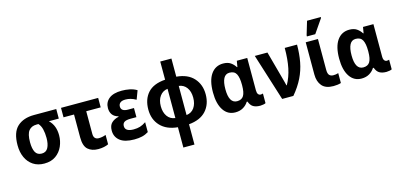

<svg xmlns="http://www.w3.org/2000/svg" viewBox="-82 -1346 4512 2156"><g transform="rotate(-15 2174.0 -268.0)"><path d="M281 10Q206 10 152.5 -25.5Q99 -61 70.5 -123Q42 -185 42 -266Q42 -416 113.5 -481.5Q185 -547 309 -547H567V-436H452Q489 -400 505.5 -355Q522 -310 522 -255Q522 -188 495.5 -127.5Q469 -67 415.5 -28.5Q362 10 281 10ZM282 -106Q333 -106 355.5 -149Q378 -192 378 -262Q378 -319 367 -363.5Q356 -408 330 -436H308Q249 -436 217.5 -397Q186 -358 186 -263Q186 -188 208 -147Q230 -106 282 -106Z M908 10Q834 10 789 -29.5Q744 -69 744 -170V-436H622V-546H1054V-436H886V-172Q886 -139 901.5 -123Q917 -107 944 -107Q965 -107 985.5 -111Q1006 -115 1027 -123V-14Q1005 -3 974.5 3.5Q944 10 908 10Z M1327 10Q1216 10 1161 -34Q1106 -78 1106 -151Q1106 -212 1139 -242Q1172 -272 1221 -282V-287Q1174 -300 1152 -330.5Q1130 -361 1130 -406Q1130 -474 1180.5 -515Q1231 -556 1331 -556Q1375 -556 1420.5 -547Q1466 -538 1504 -515L1466 -414Q1433 -433 1403.5 -441Q1374 -449 1345 -449Q1303 -449 1283.5 -432.5Q1264 -416 1264 -389Q1264 -332 1345 -332H1413V-226H1345Q1294 -226 1272 -211Q1250 -196 1250 -165Q1250 -132 1276 -116.5Q1302 -101 1348 -101Q1391 -101 1423.5 -111Q1456 -121 1493 -146V-31Q1458 -9 1418.5 0.5Q1379 10 1327 10Z M1834 240V4Q1705 -8 1634.5 -82.5Q1564 -157 1564 -273Q1564 -392 1629.5 -465.5Q1695 -539 1833 -549V-760H1963V-549Q2094 -538 2162.5 -462.5Q2231 -387 2231 -273Q2231 -157 2163.5 -82.5Q2096 -8 1963 4V240ZM1833 -103V-443Q1776 -436 1742.5 -390Q1709 -344 1709 -273Q1709 -202 1741.5 -156Q1774 -110 1833 -103ZM1963 -103Q2022 -110 2054 -156Q2086 -202 2086 -273Q2086 -345 2053 -390Q2020 -435 1963 -442Z M2502 10Q2414 10 2364.5 -64.5Q2315 -139 2315 -271Q2315 -410 2366.5 -483Q2418 -556 2508 -556Q2561 -556 2594 -533.5Q2627 -511 2649 -476H2654L2666 -546H2787V-170Q2787 -138 2798.5 -124Q2810 -110 2826 -110Q2842 -110 2854 -115V-3Q2848 2 2827 6Q2806 10 2791 10Q2740 10 2709.5 -8.5Q2679 -27 2663 -72H2654Q2632 -36 2593.5 -13Q2555 10 2502 10ZM2553 -106Q2606 -106 2629 -143.5Q2652 -181 2652 -263V-272Q2652 -355 2630 -396.5Q2608 -438 2551 -438Q2504 -438 2481.5 -395Q2459 -352 2459 -270Q2459 -106 2553 -106Z M3047 0 2875 -546H3022L3106 -238Q3113 -214 3120.5 -184.5Q3128 -155 3133 -135H3137Q3182 -215 3202.5 -314Q3223 -413 3223 -546H3366Q3366 -439 3348.5 -346Q3331 -253 3289.5 -168.5Q3248 -84 3177 0Z M3642 10Q3551 10 3509 -39.5Q3467 -89 3467 -171V-546H3609V-188Q3609 -142 3626 -125Q3643 -108 3671 -108Q3687 -108 3701 -110Q3715 -112 3730 -117V-2Q3713 4 3689 7Q3665 10 3642 10ZM3497 -606V-619L3544 -776H3704V-766L3594 -606Z M3969 10Q3881 10 3831.5 -64.5Q3782 -139 3782 -271Q3782 -410 3833.5 -483Q3885 -556 3975 -556Q4028 -556 4061 -533.5Q4094 -511 4116 -476H4121L4133 -546H4254V-170Q4254 -138 4265.5 -124Q4277 -110 4293 -110Q4309 -110 4321 -115V-3Q4315 2 4294 6Q4273 10 4258 10Q4207 10 4176.5 -8.5Q4146 -27 4130 -72H4121Q4099 -36 4060.5 -13Q4022 10 3969 10ZM4020 -106Q4073 -106 4096 -143.5Q4119 -181 4119 -263V-272Q4119 -355 4097 -396.5Q4075 -438 4018 -438Q3971 -438 3948.5 -395Q3926 -352 3926 -270Q3926 -106 4020 -106Z"/></g></svg>

Font: Noto Sans SemiCondensed
Style: Bold
Weight: 700
Width: 4
Designer: Monotype Design Team
Foundry: Monotype Imaging Inc.
Version: Version 2.013; ttfautohint (v1.8.4.7-5d5b)